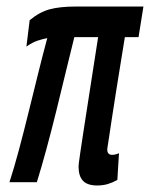

<svg xmlns="http://www.w3.org/2000/svg" viewBox="-20 -559 460 589"><path d="M278 10Q248 10 234.5 -4.5Q221 -19 221 -48Q221 -52 222 -60Q223 -68 226 -89Q229 -110 235.5 -152Q242 -194 253 -265Q264 -336 281 -445H208Q196 -397 182 -339Q168 -281 153 -220Q138 -159 122.5 -102Q107 -45 93 0H9Q23 -43 38 -99Q53 -155 68 -216Q83 -277 97.5 -335.5Q112 -394 125 -442Q113 -440 96 -434.5Q79 -429 61 -416L71 -497Q101 -522 132.5 -530.5Q164 -539 214 -539H420L405 -445H363Q347 -347 337 -284Q327 -221 321.5 -184.5Q316 -148 313.5 -131Q311 -114 310 -108.5Q309 -103 309 -101Q309 -84 324 -84Q334 -84 345 -89L340 -7Q326 1 311 5.5Q296 10 278 10Z"/></svg>

Font: Georama Condensed Medium
Style: Italic
Weight: 500
Width: 3
Italic angle: -9°
Designer: Jean-Baptiste Levee
Foundry: Production Type
Version: Version 1.000